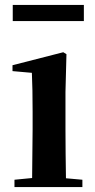

<svg xmlns="http://www.w3.org/2000/svg" viewBox="-20 -763 389 783"><path d="M32 -677H322V-743H32ZM110 0H316V-30L249 -36C248 -94 247 -180 247 -235V-388L251 -542L238 -550L31 -497V-473L110 -466C112 -418 113 -375 113 -308V-235L111 -37L39 -30V0Z"/></svg>

Font: Noto Serif SC
Style: Bold
Weight: 700
Designer: Ryoko NISHIZUKA 西塚涼子 (kana & ideographs); Frank Grießhammer (Latin, Greek & Cyrillic); Wenlong ZHANG 张文龙 (bopomofo); San
Foundry: Adobe
Version: Version 2.001;hotconv 1.1.0;makeotfexe 2.6.0